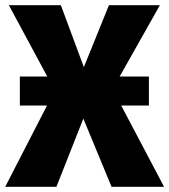

<svg xmlns="http://www.w3.org/2000/svg" viewBox="-27 -715 648 735"><path d="M601 0H400L292 -261L189 0H-7L153 -311H49V-422H154L7 -695H206L294 -458L390 -695H585L431 -422H543V-311H437Z"/></svg>

Font: Trujillo ExtraBold
Style: Regular
Weight: 800
Designer: Fira Sans original fonts by bBox Type GmbH, Carrois Corporate GbR, & Edenspiekermann AG / Changes by Cristiano Sobral
Foundry: Fira Sans original fonts by bBox Type GmbH, Carrois Corporate GbR, & Edenspiekermann AG / Changes by Cristiano Sobral
Version: Version 4.301;July 28, 2020;FontCreator 13.0.0.2655 64-bit